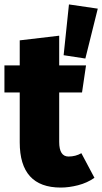

<svg xmlns="http://www.w3.org/2000/svg" viewBox="-20 -828 461 866"><path d="M254 18Q69 18 69 -186V-411H0V-533H69V-646L247 -667V-533H368L350 -411H247V-188Q247 -122 289 -122Q321 -122 347 -137L406 -26Q373 -3 332 7.5Q291 18 254 18ZM267 -579 291 -808 421 -789 365 -564Z"/></svg>

Font: Trujillo ExtraBold
Style: Regular
Weight: 800
Designer: Fira Sans original fonts by bBox Type GmbH, Carrois Corporate GbR, & Edenspiekermann AG / Changes by Cristiano Sobral
Foundry: Fira Sans original fonts by bBox Type GmbH, Carrois Corporate GbR, & Edenspiekermann AG / Changes by Cristiano Sobral
Version: Version 4.301;July 28, 2020;FontCreator 13.0.0.2655 64-bit